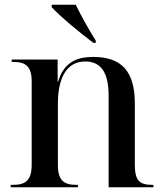

<svg xmlns="http://www.w3.org/2000/svg" viewBox="-20 -786 691 806"><path d="M372 -606H382V-616C354 -659 320 -721 298 -766H197V-756C228 -721 317 -647 372 -606ZM25 0H307V-10H301C248 -10 223 -28 223 -95V-351C223 -444 251 -528 338 -528C410 -528 436 -472 436 -385V0H624V-10H619C565 -10 546 -28 546 -96V-352C546 -488 489 -547 371 -547C318 -547 250 -535 224 -443H222V-536H29V-526H36C87 -526 113 -508 113 -444V-95C113 -28 87 -10 34 -10H25Z"/></svg>

Font: Noto Serif Display Medium
Style: Regular
Weight: 500
Designer: Monotype Design Team
Foundry: Monotype Imaging Inc.
Version: Version 2.009